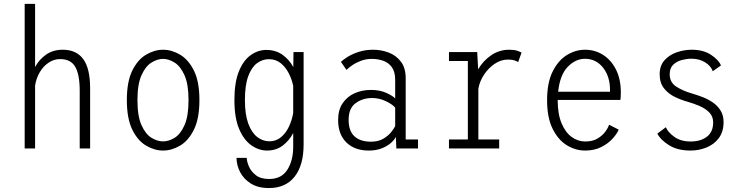

<svg xmlns="http://www.w3.org/2000/svg" viewBox="-20 -770 3878 996"><path d="M108 0V-750H162V-422.5Q183 -461.5 219.2 -486.8Q255.5 -512 305.5 -512Q376 -512 411.8 -463.5Q447.5 -415 447.5 -312V0H393.5V-299Q393.5 -383.5 370.2 -423.5Q347 -463.5 292 -463.5Q260 -463.5 232.5 -445.2Q205 -427 186.5 -395.8Q168 -364.5 162 -326V0Z M826 11Q781.5 11 738 -14.5Q694.5 -40 666.2 -97.5Q638 -155 638 -251Q638 -346.5 666.2 -403.8Q694.5 -461 738 -486.5Q781.5 -512 826 -512Q870.5 -512 914 -486.5Q957.5 -461 986 -403.8Q1014.5 -346.5 1014.5 -251Q1014.5 -155 986 -97.5Q957.5 -40 914 -14.5Q870.5 11 826 11ZM826 -36.5Q855.5 -36.5 886 -55.2Q916.5 -74 937.2 -120.8Q958 -167.5 958 -251Q958 -333 937.2 -379.5Q916.5 -426 886 -445.2Q855.5 -464.5 826 -464.5Q796.5 -464.5 765.8 -445.5Q735 -426.5 714 -379.8Q693 -333 693 -251Q693 -167.5 714 -120.8Q735 -74 765.8 -55.2Q796.5 -36.5 826 -36.5Z M1365.5 11Q1322.5 11 1283.5 -16.5Q1244.5 -44 1220.2 -101.8Q1196 -159.5 1196 -251Q1196 -342.5 1219.2 -399.8Q1242.5 -457 1280.5 -484Q1318.5 -511 1361.5 -511Q1410 -511 1445.5 -485.8Q1481 -460.5 1501.5 -422L1502.5 -500H1555V-20.5Q1555 87.5 1508.2 146.5Q1461.5 205.5 1375.5 205.5Q1318 205.5 1280.8 181.8Q1243.5 158 1225.2 122Q1207 86 1207 49H1260Q1260 66.5 1270.8 92.5Q1281.5 118.5 1306.8 138.5Q1332 158.5 1376 158.5Q1440.5 158.5 1470.8 110.2Q1501 62 1501 -8.5V-80Q1481 -41 1446.8 -15Q1412.5 11 1365.5 11ZM1250.5 -251Q1250.5 -176 1268 -128.8Q1285.5 -81.5 1314.5 -59.2Q1343.5 -37 1377.5 -37Q1412.5 -37 1438 -58.5Q1463.5 -80 1479.2 -113.8Q1495 -147.5 1501 -184.5V-324.5Q1494 -358.5 1477.8 -390.2Q1461.5 -422 1436 -442.5Q1410.5 -463 1375 -463Q1341 -463 1312.8 -441.8Q1284.5 -420.5 1267.5 -374Q1250.5 -327.5 1250.5 -251Z M1892.5 11Q1820 11 1777 -31Q1734 -73 1734 -147.5Q1734 -200.5 1757.8 -235Q1781.5 -269.5 1820 -286.5Q1858.5 -303.5 1903.5 -303.5Q1950.5 -303.5 1984.2 -288Q2018 -272.5 2030 -259.5V-355.5Q2030 -397 2013.2 -420.8Q1996.5 -444.5 1968.8 -454.5Q1941 -464.5 1908.5 -464.5Q1878.5 -464.5 1852.2 -454.5Q1826 -444.5 1806.5 -431Q1787 -417.5 1777.5 -407.5L1748.5 -449Q1760.5 -461 1784.5 -475.8Q1808.5 -490.5 1842 -501.2Q1875.5 -512 1915.5 -512Q1957 -512 1995.8 -497.5Q2034.5 -483 2059.5 -450.5Q2084.5 -418 2084.5 -364V-46.5H2148.5V0H2036L2033.5 -60Q2027 -46 2009 -29.5Q1991 -13 1961.8 -1Q1932.5 11 1892.5 11ZM1904 -35Q1942 -35 1967.8 -50Q1993.5 -65 2008.8 -84.2Q2024 -103.5 2030 -115.5V-211.5Q2017.5 -227.5 1983 -244.5Q1948.5 -261.5 1910 -261.5Q1861.5 -261.5 1825 -235Q1788.5 -208.5 1788.5 -148.5Q1788.5 -90.5 1818.8 -62.8Q1849 -35 1904 -35Z M2309 0V-46.5H2407V-453.5H2309V-500H2455.5L2460.5 -410.5Q2485.5 -454 2527.5 -483Q2569.5 -512 2622 -512Q2648 -512 2663.8 -506.5Q2679.5 -501 2685.5 -497L2668 -448Q2663.5 -451.5 2650 -456.2Q2636.5 -461 2615 -461Q2579 -461 2546.5 -439.2Q2514 -417.5 2491 -382.8Q2468 -348 2461.5 -309.5V-46.5H2569.5V0Z M3015 11Q2965.5 11 2920.5 -16.5Q2875.5 -44 2846.8 -101.8Q2818 -159.5 2818 -251Q2818 -340.5 2846.5 -398.2Q2875 -456 2920 -484Q2965 -512 3015 -512Q3067 -512 3109 -485Q3151 -458 3175.8 -408.5Q3200.5 -359 3200.5 -291.5Q3200.5 -270 3198.5 -251.5H2873V-251Q2873 -178.5 2893 -130.8Q2913 -83 2945.5 -59.5Q2978 -36 3016 -36Q3053.5 -36 3079 -51Q3104.5 -66 3119.5 -86.2Q3134.5 -106.5 3139.5 -123L3189.5 -97.5Q3181.5 -77.5 3159 -52Q3136.5 -26.5 3100.2 -7.8Q3064 11 3015 11ZM3014.5 -465Q2965.5 -465 2925 -423.2Q2884.5 -381.5 2875.5 -294H3144.5V-303Q3144.5 -373.5 3108.2 -419.2Q3072 -465 3014.5 -465Z M3561.5 11Q3495.5 11 3451 -16.5Q3406.5 -44 3390 -77L3434 -110Q3445.5 -83.5 3478.5 -59.8Q3511.5 -36 3563 -36Q3614.5 -36 3647 -60.8Q3679.5 -85.5 3679.5 -135Q3679.5 -165.5 3660.2 -185.8Q3641 -206 3611 -219.2Q3581 -232.5 3547.5 -242Q3514.5 -251 3480.8 -267.2Q3447 -283.5 3424.5 -311.8Q3402 -340 3402 -385Q3402 -429 3426.8 -457Q3451.5 -485 3490 -498.5Q3528.5 -512 3568.5 -512Q3628.5 -512 3668.2 -485.8Q3708 -459.5 3720 -430.5L3677.5 -400.5Q3667.5 -428.5 3637.2 -447Q3607 -465.5 3567 -465.5Q3543.5 -465.5 3517.2 -458.8Q3491 -452 3472.5 -434.5Q3454 -417 3454 -385Q3454 -342.5 3488.8 -320.2Q3523.5 -298 3571.5 -284.5Q3597 -277 3625 -266.2Q3653 -255.5 3677.8 -238.5Q3702.5 -221.5 3718 -196.5Q3733.5 -171.5 3733.5 -136.5Q3733.5 -86.5 3709 -53.8Q3684.5 -21 3645.2 -5Q3606 11 3561.5 11Z"/></svg>

Font: Trispace SemiCondensed ExtraLight
Style: Regular
Weight: 200
Width: 4
Designer: Tyler Finck
Foundry: Etcetera Type Company
Version: Version 1.210; ttfautohint (v1.8.3)